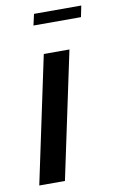

<svg xmlns="http://www.w3.org/2000/svg" viewBox="-82 -746 479 792"><g transform="rotate(-10 158.0 -350.5)"><path d="M17 0 129.5 -531H237L124.5 0ZM108 -654 118.5 -701H316.5L307 -654Z"/></g></svg>

Font: Epilogue Medium
Style: Italic
Weight: 500
Italic angle: -12°
Designer: Tyler Finck
Foundry: Etcetera Type Co
Version: Version 2.112